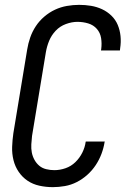

<svg xmlns="http://www.w3.org/2000/svg" viewBox="-20 -763 540 791"><path d="M198 8Q169 8 142 2Q115 -4 93.5 -18.5Q72 -33 57 -55Q42 -77 35.5 -103.5Q29 -130 30 -158Q31 -186 35 -214L92 -559Q96 -584 104.5 -608.5Q113 -633 127.5 -655Q142 -677 162.5 -694.5Q183 -712 206.5 -723Q230 -734 255.5 -738.5Q281 -743 306 -743Q331 -743 355 -739Q379 -735 400.5 -725Q422 -715 439 -698.5Q456 -682 465 -660.5Q474 -639 476.5 -614.5Q479 -590 475 -564L474 -555H396L397 -561Q400 -584 396.5 -606Q393 -628 379 -644Q365 -660 343.5 -666.5Q322 -673 299 -673Q276 -673 251.5 -664Q227 -655 209.5 -636.5Q192 -618 182.5 -595Q173 -572 169 -548L112 -203Q110 -186 109 -168.5Q108 -151 111 -135Q114 -119 122 -104.5Q130 -90 142 -80Q154 -70 170.5 -66Q187 -62 204 -62Q227 -62 250 -70Q273 -78 290.5 -95Q308 -112 319 -134Q330 -156 333 -179L334 -180H412L411 -178Q407 -153 398 -129Q389 -105 374.5 -83Q360 -61 340 -43Q320 -25 296.5 -13Q273 -1 247.5 3.5Q222 8 198 8Z"/></svg>

Font: Iosevka Term Oblique
Style: Regular
Weight: 400
Italic angle: -9°
Monospace: yes
Designer: Belleve Invis
Foundry: Belleve Invis
Version: Version 31.4.0